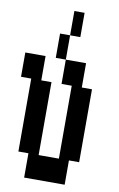

<svg xmlns="http://www.w3.org/2000/svg" viewBox="-111 -1089 721 1167"><g transform="rotate(10 250.0 -505.0)"><path d="M313 -880H250V-1030H313ZM250 -880V-730H188V-880ZM438 -580V-130H375V20H125V-130H63V-580H0V-730H125V-580H188V-130H313V-580H250V-730H375V-580Z"/></g></svg>

Font: 2P VHS
Style: Regular
Weight: 400
Designer: CodeMan38
Foundry: CodeMan38
Version: Version 3.000